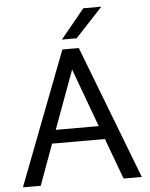

<svg xmlns="http://www.w3.org/2000/svg" viewBox="-59 -939 771 988"><g transform="rotate(-5 326.0 -445.5)"><path d="M502 -891 361 -740H285L409 -891ZM539 0 461 -211H188L111 0H19L283 -689H368L633 0ZM213 -280H435L324 -582Z"/></g></svg>

Font: Martel Sans
Style: Regular
Weight: 400
Designer: Dan Reynolds and Mathieu Réguer
Foundry: Dan Reynolds and Mathieu Réguer
Version: Version 1.001;PS 001.001;hotconv 1.0.70;makeotf.lib2.5.58329